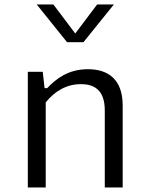

<svg xmlns="http://www.w3.org/2000/svg" viewBox="-20 -822 660 842"><path d="M518 0V-359.5C518 -471.5 457 -518.5 365.5 -518.5C277 -518.5 223.5 -474 187 -435.5H175.5L167.5 -507H102V0H180.5V-373C220 -421.5 270.5 -453 335 -453C390.5 -453 439.5 -429.5 439.5 -338V0ZM141 -802.5H214L310 -675L406 -802.5H479.5L346 -637H274Z"/></svg>

Font: Monaspace Neon Light
Style: Regular
Weight: 300
Designer: Riley Cran & the Lettermatic Team
Foundry: Lettermatic
Version: Version 1.200 (Monaspace Neon)